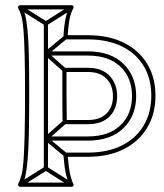

<svg xmlns="http://www.w3.org/2000/svg" viewBox="-20 -708 628 736"><path d="M164 -618H148V-62H164ZM250 7 258 -7 160 -69Q159 -70 156.5 -70Q154 -70 152 -69L53 -7L61 7L160 -55Q162 -57 156 -57Q150 -57 152 -55ZM61 -687 53 -673 152 -611Q154 -610 156.5 -610Q159 -610 160 -611L258 -673L250 -687L152 -625Q150 -624 156 -624Q162 -624 160 -625ZM156 -185V-169H317Q317 -169 317 -169Q317 -169 317 -169Q404 -169 453 -216.5Q502 -264 502 -340Q502 -340 502 -340Q502 -340 502 -340Q502 -416 453 -463.5Q404 -511 317 -511Q317 -511 317 -511Q317 -511 317 -511H156V-495H317Q317 -495 317 -495Q317 -495 317 -495Q397 -495 441.5 -452.5Q486 -410 486 -340Q486 -340 486 -340Q486 -340 486 -340Q486 -270 441.5 -227.5Q397 -185 317 -185Q317 -185 317 -185Q317 -185 317 -185ZM233 -234 223 -246 151 -183Q148 -181 148 -177Q148 -173 151 -171L226 -109L236 -121L161 -183Q158 -185 158.5 -177Q159 -169 161 -171ZM236 -559 226 -571 151 -509Q148 -507 148 -503Q148 -499 151 -497L222 -434L232 -446L161 -509Q159 -511 158.5 -503Q158 -495 161 -497ZM261 -3Q253 -20 248 -44Q243 -68 239 -116L231 -107H316Q397 -107 455 -136.5Q513 -166 544.5 -219Q576 -272 576 -341Q576 -411 544.5 -463Q513 -515 455 -544Q397 -573 316 -573H231L239 -565Q242 -612 247 -636Q252 -660 261 -676Q263 -681 261 -684.5Q259 -688 254 -688H57Q53 -688 50.5 -684.5Q48 -681 50 -676Q58 -662 63 -642Q68 -622 70.5 -587Q73 -552 74.5 -495Q76 -438 76 -349Q76 -255 74.5 -194.5Q73 -134 70.5 -97Q68 -60 63 -39.5Q58 -19 50 -4Q48 0 50.5 4Q53 8 57 8H254Q259 8 261 4.5Q263 1 261 -3ZM236 -240Q235 -283 235 -339Q235 -395 235 -440L227 -432H318Q363 -432 388 -406.5Q413 -381 413 -339Q413 -297 388 -272.5Q363 -248 318 -248H228ZM247 3 254 -8H57L64 4Q72 -11 77 -32.5Q82 -54 85.5 -91.5Q89 -129 90.5 -191Q92 -253 92 -349Q92 -440 90.5 -498.5Q89 -557 85.5 -592.5Q82 -628 77 -648.5Q72 -669 64 -684L57 -672H254L247 -684Q238 -666 232 -640.5Q226 -615 223 -565Q223 -562 225 -559.5Q227 -557 231 -557H316Q392 -557 446.5 -530.5Q501 -504 530.5 -455.5Q560 -407 560 -341Q560 -276 530.5 -226.5Q501 -177 446.5 -150Q392 -123 316 -123H231Q227 -123 225 -120.5Q223 -118 223 -114Q227 -65 233 -39.5Q239 -14 247 3ZM220 -240Q220 -236 222.5 -234Q225 -232 228 -232H318Q371 -232 400 -261.5Q429 -291 429 -339Q429 -387 400 -417.5Q371 -448 318 -448H227Q224 -448 221.5 -445.5Q219 -443 219 -440Q219 -395 219 -339Q219 -283 220 -240Z"/></svg>

Font: Tilt Prism
Style: Regular
Weight: 400
Version: Version 1.000